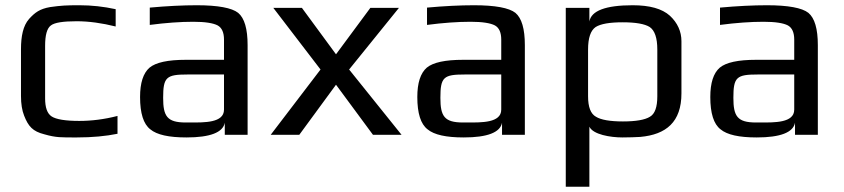

<svg xmlns="http://www.w3.org/2000/svg" viewBox="-20 -514 3216 732"><path d="M428 -4V-72C378 -59 329 -53 282 -53C229 -53 194 -59 177 -70C160 -81 152 -104 152 -139V-339C152 -380 159 -406 174 -417C188 -428 221 -433 272 -433C319 -433 369 -426 421 -413V-479C375 -489 329 -494 283 -494C232 -494 214 -493 171 -487C131 -480 113 -466 91 -442C68 -416 60 -376 60 -326V-148C60 -118 64 -93 72 -73C88 -32 105 -13 149 -2C194 11 214 10 273 10C332 10 384 5 428 -4Z M924 0V-342C924 -404 912 -445 888 -465C864 -484 811 -494 730 -494C677 -494 617 -491 551 -485V-419C612 -427 668 -431 717 -431C762 -431 793 -426 810 -417C826 -408 834 -390 834 -363V-286H689C620 -286 574 -276 550 -256C526 -235 514 -198 514 -144C514 -82 527 -41 553 -21C578 0 624 10 691 10C781 10 830 -9 837 -46V0ZM602 -141C602 -220 614 -230 695 -230H834V-96C834 -45 758 -47 706 -47H688C617 -47 602 -71 602 -141Z M1511 0 1311 -249 1501 -484H1392L1261 -307L1131 -484H1022L1202 -249L1012 0H1121L1261 -191L1402 0Z M1981 0V-342C1981 -404 1969 -445 1945 -465C1921 -484 1868 -494 1787 -494C1734 -494 1674 -491 1608 -485V-419C1669 -427 1725 -431 1774 -431C1819 -431 1850 -426 1867 -417C1883 -408 1891 -390 1891 -363V-286H1746C1677 -286 1631 -276 1607 -256C1583 -235 1571 -198 1571 -144C1571 -82 1584 -41 1610 -21C1635 0 1681 10 1748 10C1838 10 1887 -9 1894 -46V0ZM1659 -141C1659 -220 1671 -230 1752 -230H1891V-96C1891 -45 1815 -47 1763 -47H1745C1674 -47 1659 -71 1659 -141Z M2353 10C2380 10 2402 9 2421 8C2520 -1 2578 -49 2578 -158V-357C2578 -394 2563 -427 2534 -454C2504 -481 2457 -494 2392 -494C2289 -494 2234 -473 2227 -432V-484H2137V198H2227V-31C2241 -1 2307 10 2353 10ZM2486 -147C2486 -106 2477 -80 2458 -69C2439 -57 2404 -51 2355 -51C2306 -51 2271 -57 2252 -69C2232 -80 2222 -106 2222 -147V-325C2222 -370 2232 -398 2251 -411C2270 -423 2304 -429 2354 -429C2403 -429 2438 -423 2457 -411C2476 -398 2486 -370 2486 -325Z M3098 0V-342C3098 -404 3086 -445 3062 -465C3038 -484 2985 -494 2904 -494C2851 -494 2791 -491 2725 -485V-419C2786 -427 2842 -431 2891 -431C2936 -431 2967 -426 2984 -417C3000 -408 3008 -390 3008 -363V-286H2863C2794 -286 2748 -276 2724 -256C2700 -235 2688 -198 2688 -144C2688 -82 2701 -41 2727 -21C2752 0 2798 10 2865 10C2955 10 3004 -9 3011 -46V0ZM2776 -141C2776 -220 2788 -230 2869 -230H3008V-96C3008 -45 2932 -47 2880 -47H2862C2791 -47 2776 -71 2776 -141Z"/></svg>

Font: Gamestation Text
Style: Bold
Weight: 400
Designer: Jonas Hecksher
Foundry: Jonas Hecksher, Playtypeª, e-types AS
Version: Version 1.003